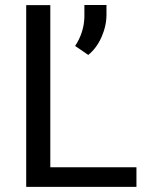

<svg xmlns="http://www.w3.org/2000/svg" viewBox="-20 -731 578 751"><path d="M176.8 -76.7H513.7V0H82.5V-710.9H176.8ZM325.2 -516.1 273.9 -551.3Q309.1 -604.5 310.1 -666.5V-711.4H396.5V-674.3Q396.5 -629.9 377.2 -586.2Q357.9 -542.5 325.2 -516.1Z"/></svg>

Font: RobotoInd
Style: Regular
Weight: 400
Designer: Google
Version: Version 2.001101; 2014